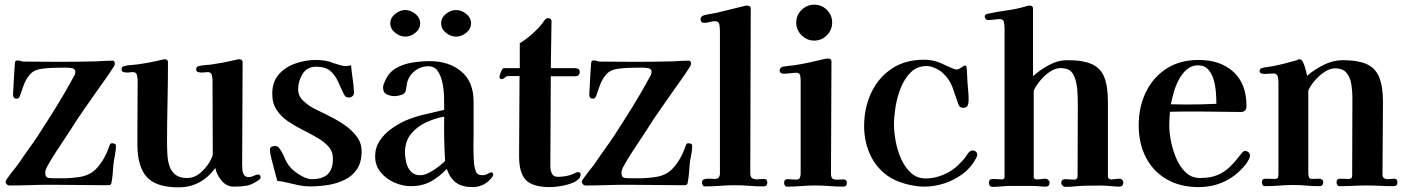

<svg xmlns="http://www.w3.org/2000/svg" viewBox="-20 -796 6033 823"><path d="M477 -171Q477 -151 472.5 -130Q468 -109 466 -89Q465 -73 463 -51Q461 -29 458 -14Q457 -2 445 -2Q383 -2 320.5 -3Q258 -4 196 -4Q153 -4 109 -2.5Q65 -1 21 -1Q14 -1 9 -6Q4 -11 4 -18Q4 -21 12 -32.5Q20 -44 31 -58Q42 -72 51.5 -84Q61 -96 64 -101Q83 -130 103.5 -158Q124 -186 143 -215Q182 -275 220.5 -337Q259 -399 293 -462Q297 -468 300 -474.5Q303 -481 303 -488Q303 -502 287 -504Q277 -506 265 -506Q253 -506 242 -506Q222 -506 200 -505Q178 -504 158 -501Q130 -497 115 -483.5Q100 -470 88 -446Q82 -433 77.5 -419.5Q73 -406 68 -392Q66 -385 62.5 -379Q59 -373 51 -373Q36 -373 36 -391V-394Q37 -417 38.5 -439.5Q40 -462 41 -484Q42 -495 42.5 -506Q43 -517 44 -527Q45 -537 55 -537Q62 -537 69 -534.5Q76 -532 83 -532Q119 -532 156.5 -531.5Q194 -531 229 -531Q270 -531 311 -531.5Q352 -532 393 -533Q410 -534 427.5 -535Q445 -536 462 -536Q472 -536 472 -523Q472 -516 468 -511Q453 -487 436 -463Q419 -439 402 -415Q372 -372 341 -328Q310 -284 282 -239Q275 -228 258 -202.5Q241 -177 221.5 -147Q202 -117 188 -92.5Q174 -68 174 -59Q174 -40 181 -36Q188 -32 205 -32H241Q277 -31 319 -37Q361 -43 389 -69Q409 -89 424 -115Q439 -141 447 -166Q449 -171 451.5 -176.5Q454 -182 460 -182Q465 -182 471 -180Q477 -178 477 -171Z M1097 -37Q1097 -29 1087 -23Q1060 -4 1037 0Q1014 4 982 4Q951 4 929.5 -22Q908 -48 903 -76Q874 -36 834.5 -14.5Q795 7 745 7Q649 7 609 -37.5Q569 -82 569 -176V-243Q569 -295 569.5 -346.5Q570 -398 570 -450Q570 -461 567 -474Q564 -487 549 -487Q543 -487 537.5 -486Q532 -485 526 -485Q519 -485 510 -487Q501 -489 501 -498Q501 -506 504.5 -509Q508 -512 514 -513Q525 -516 538 -517Q551 -518 562 -519Q617 -526 675 -540Q681 -542 686 -542Q700 -542 700 -529Q700 -443 698 -356.5Q696 -270 696 -184Q696 -160 697.5 -133.5Q699 -107 706.5 -84Q714 -61 732 -47Q750 -33 782 -33Q816 -33 844 -59.5Q872 -86 885 -114Q886 -116 889 -123.5Q892 -131 892 -132Q892 -212 891.5 -291.5Q891 -371 891 -450Q891 -461 888 -474Q885 -487 870 -487Q864 -487 858 -486Q852 -485 845 -485Q838 -485 829.5 -487Q821 -489 821 -498Q821 -506 824.5 -509Q828 -512 834 -513Q845 -516 858 -517Q871 -518 883 -519Q939 -527 994 -540Q997 -541 999.5 -541.5Q1002 -542 1005 -542Q1020 -542 1020 -529Q1020 -420 1019 -310.5Q1018 -201 1018 -91Q1018 -81 1019 -68.5Q1020 -56 1026 -46.5Q1032 -37 1046 -37Q1057 -37 1068 -42.5Q1079 -48 1087 -48Q1092 -48 1094.5 -44.5Q1097 -41 1097 -37Z M1530 -147Q1530 -100 1510 -70.5Q1490 -41 1457 -25Q1424 -9 1385.5 -3Q1347 3 1309 3Q1284 3 1260 -2Q1236 -7 1212 -13Q1202 -15 1191 -17.5Q1180 -20 1169 -20Q1165 -34 1157.5 -61.5Q1150 -89 1143.5 -115.5Q1137 -142 1137 -153Q1137 -164 1144 -167Q1151 -170 1159 -170Q1171 -170 1177 -161Q1192 -140 1201 -117Q1210 -94 1229 -74Q1243 -59 1269.5 -43.5Q1296 -28 1317 -28Q1362 -28 1384.5 -49Q1407 -70 1407 -116Q1407 -147 1388 -168Q1369 -189 1339.5 -206Q1310 -223 1277 -239.5Q1244 -256 1214.5 -276Q1185 -296 1166 -324.5Q1147 -353 1147 -394Q1147 -445 1175 -477Q1203 -509 1246.5 -524Q1290 -539 1334 -539Q1354 -539 1373 -536Q1392 -533 1411 -525Q1420 -522 1435.5 -517.5Q1451 -513 1460 -513Q1473 -513 1485 -516Q1487 -488 1491.5 -460Q1496 -432 1497 -404V-401Q1498 -391 1491.5 -384.5Q1485 -378 1476 -378Q1466 -378 1461.5 -382Q1457 -386 1453 -394Q1440 -423 1427.5 -449.5Q1415 -476 1394.5 -493Q1374 -510 1336 -510Q1296 -510 1277 -479Q1258 -448 1258 -413Q1258 -385 1279 -365Q1300 -345 1322 -333Q1349 -319 1384.5 -302Q1420 -285 1453 -263Q1486 -241 1508 -212.5Q1530 -184 1530 -147Z M1888 -106Q1885 -153 1884 -200.5Q1883 -248 1884 -296Q1843 -289 1804.5 -270.5Q1766 -252 1741 -221Q1716 -190 1716 -142Q1716 -122 1721.5 -99Q1727 -76 1741.5 -60.5Q1756 -45 1781 -45Q1799 -45 1819 -55.5Q1839 -66 1857.5 -80Q1876 -94 1888 -106ZM2094 -47Q2094 -43 2090.5 -38Q2087 -33 2084 -30Q2053 6 2004 6Q1961 6 1935 -13Q1909 -32 1895 -72Q1863 -38 1826.5 -18Q1790 2 1741 2Q1706 2 1670.5 -13.5Q1635 -29 1611.5 -58Q1588 -87 1588 -125Q1588 -163 1607.5 -192.5Q1627 -222 1657 -243.5Q1687 -265 1718 -279Q1758 -296 1800 -305.5Q1842 -315 1884 -325V-329Q1884 -347 1883.5 -377.5Q1883 -408 1877 -438.5Q1871 -469 1857 -490.5Q1843 -512 1816 -512Q1785 -512 1760.5 -494Q1736 -476 1726 -446Q1724 -437 1723 -428.5Q1722 -420 1720 -411Q1718 -395 1701.5 -389.5Q1685 -384 1671 -384Q1654 -384 1638 -391.5Q1622 -399 1622 -420Q1622 -428 1624.5 -434.5Q1627 -441 1630 -448Q1646 -486 1678 -504Q1710 -522 1748.5 -528Q1787 -534 1822 -534Q1904 -534 1957 -490Q2010 -446 2010 -360V-209Q2009 -181 2009.5 -151.5Q2010 -122 2012 -93Q2014 -76 2020 -60.5Q2026 -45 2047 -45Q2061 -45 2070.5 -51Q2080 -57 2088 -57Q2092 -57 2093 -53Q2094 -49 2094 -47ZM1781 -696Q1781 -672 1760.5 -655.5Q1740 -639 1717 -639Q1695 -639 1674 -655.5Q1653 -672 1653 -696Q1653 -720 1674 -736.5Q1695 -753 1717 -753Q1740 -753 1760.5 -736.5Q1781 -720 1781 -696ZM1999 -696Q1999 -672 1978.5 -655.5Q1958 -639 1935 -639Q1912 -639 1891.5 -655.5Q1871 -672 1871 -696Q1871 -720 1891.5 -736.5Q1912 -753 1935 -753Q1958 -753 1978.5 -736.5Q1999 -720 1999 -696Z M2469 -48Q2469 -34 2454.5 -23.5Q2440 -13 2418.5 -6.5Q2397 0 2375 3Q2353 6 2338 6Q2263 6 2234 -24.5Q2205 -55 2205 -126Q2205 -212 2206 -298Q2207 -384 2207 -470H2161Q2151 -470 2144 -463.5Q2137 -457 2131 -457Q2121 -457 2121 -467Q2121 -471 2125 -482Q2129 -493 2131 -496Q2134 -502 2137 -503Q2140 -504 2146 -504H2208V-611Q2233 -625 2263 -652Q2293 -679 2309 -702Q2312 -707 2317 -712.5Q2322 -718 2329 -718Q2345 -718 2344 -704L2341 -504H2444Q2452 -504 2458.5 -500.5Q2465 -497 2465 -488Q2465 -469 2444 -469H2341L2339 -83Q2339 -67 2345.5 -52.5Q2352 -38 2371 -38Q2388 -38 2405.5 -41Q2423 -44 2438 -51Q2443 -53 2447.5 -55.5Q2452 -58 2457 -58Q2469 -58 2469 -48Z M2947 -171Q2947 -151 2942.5 -130Q2938 -109 2936 -89Q2935 -73 2933 -51Q2931 -29 2928 -14Q2927 -2 2915 -2Q2853 -2 2790.5 -3Q2728 -4 2666 -4Q2623 -4 2579 -2.5Q2535 -1 2491 -1Q2484 -1 2479 -6Q2474 -11 2474 -18Q2474 -21 2482 -32.5Q2490 -44 2501 -58Q2512 -72 2521.5 -84Q2531 -96 2534 -101Q2553 -130 2573.5 -158Q2594 -186 2613 -215Q2652 -275 2690.5 -337Q2729 -399 2763 -462Q2767 -468 2770 -474.5Q2773 -481 2773 -488Q2773 -502 2757 -504Q2747 -506 2735 -506Q2723 -506 2712 -506Q2692 -506 2670 -505Q2648 -504 2628 -501Q2600 -497 2585 -483.5Q2570 -470 2558 -446Q2552 -433 2547.5 -419.5Q2543 -406 2538 -392Q2536 -385 2532.5 -379Q2529 -373 2521 -373Q2506 -373 2506 -391V-394Q2507 -417 2508.5 -439.5Q2510 -462 2511 -484Q2512 -495 2512.5 -506Q2513 -517 2514 -527Q2515 -537 2525 -537Q2532 -537 2539 -534.5Q2546 -532 2553 -532Q2589 -532 2626.5 -531.5Q2664 -531 2699 -531Q2740 -531 2781 -531.5Q2822 -532 2863 -533Q2880 -534 2897.5 -535Q2915 -536 2932 -536Q2942 -536 2942 -523Q2942 -516 2938 -511Q2923 -487 2906 -463Q2889 -439 2872 -415Q2842 -372 2811 -328Q2780 -284 2752 -239Q2745 -228 2728 -202.5Q2711 -177 2691.5 -147Q2672 -117 2658 -92.5Q2644 -68 2644 -59Q2644 -40 2651 -36Q2658 -32 2675 -32H2711Q2747 -31 2789 -37Q2831 -43 2859 -69Q2879 -89 2894 -115Q2909 -141 2917 -166Q2919 -171 2921.5 -176.5Q2924 -182 2930 -182Q2935 -182 2941 -180Q2947 -178 2947 -171Z M3269 -13Q3269 3 3253 3Q3222 3 3192 0.5Q3162 -2 3131 -2Q3099 -2 3066.5 0.5Q3034 3 3002 3Q2995 3 2992 -2.5Q2989 -8 2989 -14Q2989 -25 2999.5 -28Q3010 -31 3023.5 -30Q3037 -29 3044 -29Q3066 -29 3066 -53V-134Q3066 -266 3066 -397.5Q3066 -529 3066 -661Q3066 -672 3064 -688.5Q3062 -705 3045 -705Q3033 -705 3021.5 -701.5Q3010 -698 2998 -698Q2983 -698 2983 -714Q2983 -725 2996 -730Q3009 -734 3023.5 -736Q3038 -738 3051 -741Q3081 -748 3110.5 -755.5Q3140 -763 3169 -770Q3172 -771 3175 -771.5Q3178 -772 3181 -772Q3187 -772 3192.5 -769.5Q3198 -767 3198 -759Q3198 -583 3197 -406Q3196 -229 3196 -53Q3196 -36 3206 -31Q3216 -26 3230 -27.5Q3244 -29 3255 -29Q3269 -29 3269 -13Z M3610 -12Q3610 4 3594 4Q3565 4 3535 1.5Q3505 -1 3475 -1Q3445 -1 3414.5 1.5Q3384 4 3354 4Q3347 4 3344 -1.5Q3341 -7 3341 -12Q3341 -28 3356 -28Q3366 -28 3375 -27Q3384 -26 3393 -26Q3405 -26 3408.5 -34Q3412 -42 3412 -52V-449Q3412 -459 3410 -471.5Q3408 -484 3394 -484Q3381 -484 3367 -482Q3353 -480 3339 -480Q3333 -480 3327.5 -483Q3322 -486 3322 -493Q3322 -506 3335 -510Q3346 -512 3358.5 -513.5Q3371 -515 3382 -516Q3417 -521 3450.5 -528.5Q3484 -536 3518 -544Q3521 -544 3524 -544.5Q3527 -545 3529 -545Q3544 -545 3544 -533Q3544 -413 3543 -292.5Q3542 -172 3542 -52Q3542 -34 3550 -29.5Q3558 -25 3570.5 -26Q3583 -27 3596 -27Q3610 -27 3610 -12ZM3547 -699Q3547 -668 3524.5 -645Q3502 -622 3470 -622Q3439 -622 3416 -645Q3393 -668 3393 -699Q3393 -731 3416 -753.5Q3439 -776 3470 -776Q3502 -776 3524.5 -753.5Q3547 -731 3547 -699Z M4169 -133Q4169 -129 4167 -124.5Q4165 -120 4163 -116Q4142 -77 4106.5 -50.5Q4071 -24 4028 -10Q3985 4 3942 4Q3905 4 3861 -8Q3817 -20 3785 -42Q3733 -80 3708.5 -136Q3684 -192 3684 -255Q3684 -333 3714 -397.5Q3744 -462 3801.5 -501Q3859 -540 3941 -540Q3971 -540 3998 -531Q4006 -529 4023.5 -520.5Q4041 -512 4058 -505Q4075 -498 4079 -498Q4090 -498 4100.5 -506.5Q4111 -515 4117 -515Q4123 -515 4123 -507Q4125 -497 4125 -485.5Q4125 -474 4126 -463Q4127 -439 4129.5 -415Q4132 -391 4132 -367Q4132 -354 4128 -344Q4124 -334 4109 -334Q4099 -334 4094 -339Q4089 -344 4087 -352Q4075 -388 4062.5 -422.5Q4050 -457 4021 -483Q4010 -494 3989.5 -503.5Q3969 -513 3953 -513Q3911 -513 3884 -486Q3857 -459 3841 -419Q3825 -379 3818.5 -336.5Q3812 -294 3812 -262Q3812 -232 3819 -192.5Q3826 -153 3842 -116.5Q3858 -80 3884 -55.5Q3910 -31 3949 -31Q3986 -31 4024 -47Q4062 -63 4088 -89Q4096 -97 4104.5 -106Q4113 -115 4120 -125Q4123 -130 4126 -134.5Q4129 -139 4133 -143Q4141 -151 4149 -151Q4157 -151 4163 -146Q4169 -141 4169 -133Z M4795 -14Q4795 4 4778 4Q4764 4 4749.5 2.5Q4735 1 4721 0Q4701 -1 4680.5 -0.5Q4660 0 4640 0Q4616 0 4592.5 2.5Q4569 5 4546 5Q4540 5 4534.5 -0.5Q4529 -6 4529 -11Q4529 -28 4546 -28Q4556 -28 4565 -27Q4574 -26 4584 -26Q4599 -26 4599 -42Q4599 -119 4599.5 -195.5Q4600 -272 4600 -348Q4600 -375 4598 -407.5Q4596 -440 4586 -465Q4577 -488 4563 -496Q4549 -504 4525 -504Q4503 -504 4479.5 -488Q4456 -472 4438 -449.5Q4420 -427 4411 -408V-38Q4411 -27 4425 -27Q4435 -27 4444 -28.5Q4453 -30 4463 -30Q4468 -30 4473.5 -24.5Q4479 -19 4479 -14Q4479 4 4462 4Q4448 4 4433.5 2.5Q4419 1 4405 1Q4395 1 4385 1Q4375 1 4364 1H4311Q4292 1 4273 3Q4254 5 4235 5Q4219 5 4219 -13Q4219 -29 4236 -29Q4246 -29 4255 -28Q4264 -27 4274 -27Q4286 -27 4286 -38V-675Q4286 -685 4283.5 -699.5Q4281 -714 4267 -714Q4254 -714 4240.5 -712Q4227 -710 4214 -710Q4209 -710 4205 -715Q4201 -720 4201 -725Q4201 -735 4214 -737Q4255 -746 4296.5 -751.5Q4338 -757 4378 -769Q4386 -772 4394 -772Q4408 -772 4408 -759V-469Q4437 -496 4476 -517Q4515 -538 4555 -538Q4623 -538 4660.5 -521Q4698 -504 4713.5 -465Q4729 -426 4729 -359V-42Q4729 -27 4743 -27Q4752 -27 4761 -28.5Q4770 -30 4779 -30Q4786 -30 4790.5 -25Q4795 -20 4795 -14Z M5194 -351Q5194 -371 5192 -399Q5190 -427 5182.5 -453.5Q5175 -480 5159 -498Q5143 -516 5115 -516Q5088 -516 5067.5 -498.5Q5047 -481 5033 -454.5Q5019 -428 5011 -399.5Q5003 -371 4999 -349Q5016 -349 5032.5 -348.5Q5049 -348 5065 -348Q5130 -348 5194 -351ZM5338 -130Q5338 -127 5336.5 -121.5Q5335 -116 5333 -113Q5326 -97 5307 -76.5Q5288 -56 5273 -45Q5206 6 5118 6Q5039 6 4981 -27.5Q4923 -61 4892 -121Q4861 -181 4861 -259Q4861 -337 4891.5 -400.5Q4922 -464 4979.5 -501.5Q5037 -539 5118 -539Q5211 -539 5267 -488Q5323 -437 5323 -342Q5323 -316 5299 -316Q5255 -316 5211 -317Q5167 -318 5123 -318Q5091 -318 5059 -318Q5027 -318 4995 -317Q4992 -287 4992 -256Q4992 -228 4999.5 -190Q5007 -152 5022.5 -116Q5038 -80 5063 -56.5Q5088 -33 5124 -33Q5169 -33 5199.5 -46Q5230 -59 5254 -83Q5278 -107 5303 -140Q5306 -144 5309.5 -146.5Q5313 -149 5318 -149Q5325 -149 5331.5 -143.5Q5338 -138 5338 -130Z M5970 -14Q5970 2 5954 2Q5925 2 5895.5 0.5Q5866 -1 5837 -1Q5809 -1 5780 0.5Q5751 2 5722 2Q5715 2 5712 -3.5Q5709 -9 5709 -15Q5709 -30 5725 -30Q5734 -30 5743 -29.5Q5752 -29 5761 -29Q5776 -29 5776 -42Q5776 -126 5776.5 -210Q5777 -294 5777 -378Q5777 -405 5772.5 -434Q5768 -463 5752.5 -483Q5737 -503 5702 -503Q5680 -503 5656.5 -487Q5633 -471 5614.5 -449Q5596 -427 5588 -408V-54Q5588 -45 5590.5 -37Q5593 -29 5604 -29Q5612 -29 5620.5 -29.5Q5629 -30 5637 -30Q5642 -30 5647 -26Q5652 -22 5652 -17Q5652 2 5636 2Q5608 2 5580.5 -0.5Q5553 -3 5524 -3Q5494 -3 5463.5 -0.5Q5433 2 5402 2Q5395 2 5392 -3.5Q5389 -9 5389 -15Q5389 -30 5405 -30Q5414 -30 5423 -29.5Q5432 -29 5442 -29Q5456 -29 5458 -35Q5460 -41 5460 -54V-199Q5460 -260 5460 -321Q5460 -382 5460 -443Q5460 -454 5457 -467.5Q5454 -481 5439 -481Q5429 -481 5419.5 -480Q5410 -479 5400 -479Q5394 -479 5386.5 -481.5Q5379 -484 5379 -492Q5379 -498 5383 -501Q5387 -504 5392 -505Q5402 -508 5413 -509Q5424 -510 5434 -512Q5460 -517 5485.5 -523.5Q5511 -530 5536 -537Q5540 -539 5544 -540.5Q5548 -542 5552 -542Q5560 -542 5566.5 -527Q5573 -512 5577.5 -495Q5582 -478 5583 -471Q5612 -497 5653 -517.5Q5694 -538 5734 -538Q5801 -538 5838.5 -521Q5876 -504 5892 -464.5Q5908 -425 5908 -359Q5908 -281 5907 -203Q5906 -125 5906 -47Q5906 -37 5912.5 -32.5Q5919 -28 5929 -28Q5936 -28 5942.5 -29Q5949 -30 5956 -30Q5970 -30 5970 -14Z"/></svg>

Font: Kaisei Opti
Style: Bold
Weight: 700
Designer: Font-Kai, 金井和夫
Foundry: KAZUO KANAI
Version: Version 5.003